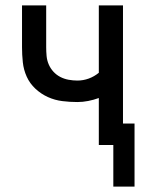

<svg xmlns="http://www.w3.org/2000/svg" viewBox="-20 -540 540 715"><path d="M402 155V0H348V-175Q329 -168 308.5 -164Q288 -160 268 -160Q240 -160 212 -163.5Q184 -167 158.5 -178.5Q133 -190 112 -209.5Q91 -229 79.5 -254.5Q68 -280 65 -308Q62 -336 62 -364V-520H152V-364Q152 -348 153.5 -331.5Q155 -315 161.5 -300Q168 -285 179 -273Q190 -261 204.5 -253.5Q219 -246 235.5 -243Q252 -240 268 -240Q290 -240 310.5 -247.5Q331 -255 348 -269V-520H438V-80H481V155Z"/></svg>

Font: Iosevka Custom Medium
Style: Regular
Weight: 500
Monospace: yes
Designer: Belleve Invis
Foundry: Belleve Invis
Version: Version 32.5.0; ttfautohint (v1.8.4)